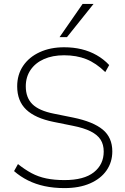

<svg xmlns="http://www.w3.org/2000/svg" viewBox="-20 -955 640 983"><path d="M310 8Q255 8 208.5 -2Q162 -12 123 -31.5Q84 -51 52 -79L72 -115Q107 -87 141.5 -68.5Q176 -50 217 -41.5Q258 -33 310 -33Q410 -33 460.5 -73Q511 -113 511 -179Q511 -215 495 -240Q479 -265 444 -282.5Q409 -300 353 -311L254 -331Q160 -350 114 -394Q68 -438 68 -513Q68 -573 98.5 -618Q129 -663 183.5 -688Q238 -713 308 -713Q356 -713 397.5 -703Q439 -693 475 -672.5Q511 -652 539 -622L519 -586Q472 -632 422 -652Q372 -672 308 -672Q249 -672 205 -652.5Q161 -633 136.5 -597Q112 -561 112 -513Q112 -455 146 -421.5Q180 -388 256 -373L355 -353Q457 -332 506 -291.5Q555 -251 555 -180Q555 -125 525.5 -82.5Q496 -40 441 -16Q386 8 310 8ZM285 -765 403 -935H459L323 -765Z"/></svg>

Font: Nunito Sans 12pt ExtraLight
Style: Regular
Weight: 200
Version: Version 3.101;gftools[0.9.27]